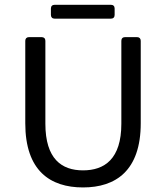

<svg xmlns="http://www.w3.org/2000/svg" viewBox="-20 -782 701 812"><path d="M195.3 -746.1V-718.8C195.3 -709 201.2 -703.1 210.9 -703.1H449.2C459 -703.1 464.8 -709 464.8 -718.8V-746.1C464.8 -755.9 459 -761.7 449.2 -761.7H210.9C201.2 -761.7 195.3 -755.9 195.3 -746.1ZM86.9 -260.7C86.9 -59.6 192.4 10.7 331.1 10.7C468.8 10.7 575.2 -59.6 575.2 -260.7V-609.4C575.2 -619.1 569.3 -625 559.6 -625H508.8C499 -625 493.2 -619.1 493.2 -609.4V-258.8C493.2 -109.4 421.9 -61.5 331.1 -61.5C241.2 -61.5 171.9 -109.4 171.9 -258.8V-609.4C171.9 -619.1 166 -625 156.2 -625H102.5C92.8 -625 86.9 -619.1 86.9 -609.4Z"/></svg>

Font: Ed Sans Neue
Style: Regular
Weight: 400
Designer: Stephen Hutchings
Version: Version 1.004;PS 001.004;hotconv 1.0.88;makeotf.lib2.5.64775